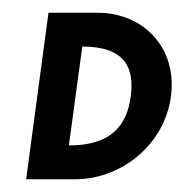

<svg xmlns="http://www.w3.org/2000/svg" viewBox="-20 -281 291 301"><path d="M185 -130C179 -84 154 -53 88 -53L109 -208C175 -208 191 -176 185 -130ZM56 -261 21 0H98C170 0 238 -54 248 -130C258 -206 205 -261 133 -261Z"/></svg>

Font: Hussar Tani
Style: DwaKurs
Weight: 700
Foundry: Cannot Into Space Fonts
Version: Version 0.92